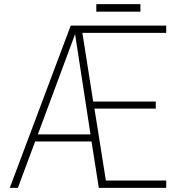

<svg xmlns="http://www.w3.org/2000/svg" viewBox="-20 -903 866 923"><path d="M779 0H455L420 -223H149L66 0H27L320 -780H779V-745H376L428 -415H729V-381H434L489 -35H779ZM415 -257 341 -739 162 -257ZM655 -847H443V-883H655Z"/></svg>

Font: Tanohe Sans ExtraLight
Style: Regular
Weight: 250
Designer: Village Type and Design LLC & Cristiano Sobral
Foundry: Cooper Hewitt Smithsonian Design Museum
Version: Version 1.00;May 30, 2020;FontCreator 12.0.0.2522 64-bit; tt